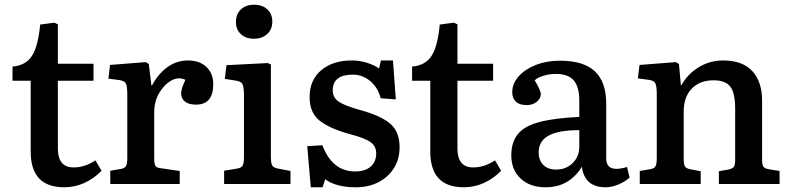

<svg xmlns="http://www.w3.org/2000/svg" viewBox="-20 -779 3350 813"><path d="M252 14Q110 14 110 -137V-437H33V-497Q90 -502 116 -543.5Q142 -585 150 -675L210 -683L225 -676V-509H376V-437H225V-150Q225 -70 292 -70Q339 -70 384 -100L410 -56Q378 -23 337.5 -4.5Q297 14 252 14Z M447 0V-56L493 -64Q509 -67 514 -76.5Q519 -86 519 -112V-378Q519 -413 513 -425Q507 -437 485 -440L439 -446L446 -504L597 -516L610 -508L621 -418H624Q651 -468 690 -495.5Q729 -523 776 -523Q825 -523 854 -495.5Q883 -468 883 -422Q883 -336 810 -336Q779 -336 763 -349Q747 -362 747 -383Q747 -403 765 -441Q736 -455 705.5 -438Q675 -421 654 -385Q633 -349 633 -304V-110Q633 -86 637.5 -77.5Q642 -69 659 -67L741 -55V0Z M1055 -615Q1021 -615 1000 -634.5Q979 -654 979 -686Q979 -719 1000 -739Q1021 -759 1055 -759Q1091 -759 1112 -739.5Q1133 -720 1133 -687Q1133 -655 1111.5 -635Q1090 -615 1055 -615ZM929 0V-56L983 -65Q1002 -68 1007.5 -78Q1013 -88 1013 -115V-375Q1013 -411 1006.5 -423Q1000 -435 977 -438L932 -445L939 -503L1114 -512L1127 -506V-112Q1127 -92 1131.5 -80.5Q1136 -69 1158 -65L1210 -55V0Z M1296 14 1281 -160 1345 -164Q1387 -53 1484 -53Q1526 -53 1549.5 -73.5Q1573 -94 1573 -130Q1573 -160 1548.5 -177.5Q1524 -195 1458 -212Q1375 -235 1333 -268.5Q1291 -302 1291 -368Q1291 -440 1340 -481.5Q1389 -523 1470 -523Q1503 -523 1534.5 -513Q1566 -503 1585 -489L1593 -523H1644L1656 -358L1592 -363Q1580 -409 1547.5 -436Q1515 -463 1474 -463Q1389 -463 1389 -396Q1389 -366 1413.5 -349Q1438 -332 1502 -314Q1591 -290 1631.5 -256Q1672 -222 1672 -156Q1672 -105 1648 -67Q1624 -29 1582.5 -7.5Q1541 14 1486 14Q1403 14 1357 -20L1346 14Z M1944 14Q1802 14 1802 -137V-437H1725V-497Q1782 -502 1808 -543.5Q1834 -585 1842 -675L1902 -683L1917 -676V-509H2068V-437H1917V-150Q1917 -70 1984 -70Q2031 -70 2076 -100L2102 -56Q2070 -23 2029.5 -4.5Q1989 14 1944 14Z M2290 14Q2224 14 2184.5 -23Q2145 -60 2145 -121Q2145 -178 2173.5 -212Q2202 -246 2265 -262.5Q2328 -279 2433 -284V-352Q2433 -411 2409.5 -438.5Q2386 -466 2333 -466Q2307 -466 2282 -458.5Q2257 -451 2244 -439Q2270 -395 2270 -381Q2270 -362 2253 -348Q2236 -334 2210 -334Q2180 -334 2164.5 -348.5Q2149 -363 2149 -389Q2149 -425 2176 -455.5Q2203 -486 2249 -504Q2295 -522 2351 -522Q2451 -522 2499 -477Q2547 -432 2547 -339V-108Q2547 -64 2590 -64Q2610 -64 2635 -72L2646 -27Q2627 -10 2599 2Q2571 14 2545 14Q2455 14 2444 -73Q2418 -31 2380 -8.5Q2342 14 2290 14ZM2335 -61Q2377 -61 2405 -88.5Q2433 -116 2433 -158V-228Q2346 -228 2303.5 -205Q2261 -182 2261 -134Q2261 -100 2280.5 -80.5Q2300 -61 2335 -61Z M2689 0V-55L2735 -63Q2751 -66 2756 -75.5Q2761 -85 2761 -111V-380Q2761 -414 2755 -426Q2749 -438 2727 -441L2681 -447L2688 -504L2842 -516L2855 -508L2863 -419H2866Q2892 -466 2939 -494.5Q2986 -523 3042 -523Q3124 -523 3165.5 -478Q3207 -433 3207 -352V-103Q3207 -82 3212.5 -73.5Q3218 -65 3238 -62L3281 -55V0H3024V-54L3064 -61Q3082 -65 3087.5 -73Q3093 -81 3093 -103V-318Q3093 -385 3072.5 -412Q3052 -439 3001 -439Q2944 -439 2909.5 -404Q2875 -369 2875 -306V-107Q2875 -84 2880 -75Q2885 -66 2900 -63L2947 -54V0Z"/></svg>

Font: Literata 12pt Medium
Style: Regular
Weight: 500
Designer: Latin by Veronika Burian and Jose Scaglione. Greek by Irene Vlachou. Cyrillic by Vera Evstafieva.
Foundry: TypeTogether
Version: Version 3.002